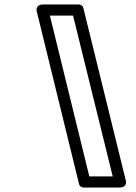

<svg xmlns="http://www.w3.org/2000/svg" viewBox="-20 -756 610 862"><path d="M204 -686H308L486 36H381ZM175 -736C133 -736 146 -701 146 -701L335 71C337 79 345 86 355 86H515C557 86 544 51 544 51L354 -721C352 -729 343 -736 333 -736Z"/></svg>

Font: Asimov
Style: WidOuIt
Weight: 500
Designer: Google
Version: Version 2.000980; 2014